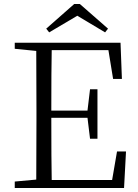

<svg xmlns="http://www.w3.org/2000/svg" viewBox="-20 -939 690 959"><path d="M366.2 -860.4 225.6 -777.3 210.9 -795.9 350.6 -918.9H378.9L519.5 -795.9L504.9 -777.3ZM564.5 -182.6H609.4L599.6 0H53.7V-32.2L161.1 -42Q162.1 -137.7 162.1 -335V-390.6Q162.1 -587.9 161.1 -684.6L53.7 -695.3V-725.6H582L588.9 -544.9H544.9L521.5 -688.5H238.3Q236.3 -592.8 236.3 -386.7H417L429.7 -493.2H466.8V-246.1H429.7L417 -350.6H236.3Q236.3 -136.7 238.3 -40H540Z"/></svg>

Font: GenYoMin TW TTF Light
Style: Regular
Weight: 300
Version: Version 1.300